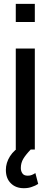

<svg xmlns="http://www.w3.org/2000/svg" viewBox="-20 -782 266 1004"><path d="M162.1 0Q137.7 0 62.5 0Q62.5 -20.5 62.5 -51.8Q62.5 -145.5 62.5 -330.1Q62.5 -379.9 62.5 -528.3Q87.9 -528.3 162.1 -528.3Q162.1 -396.5 162.1 0ZM162.1 -667Q137.7 -667 62.5 -667Q62.5 -690.4 62.5 -761.7Q87.9 -761.7 162.1 -761.7Q162.1 -738.3 162.1 -667ZM140.6 0Q114.3 27.3 101.6 48.8Q88.9 70.3 88.9 96.7Q88.9 112.3 96.7 124Q104.5 136.7 125 136.7Q137.7 136.7 146.5 132.8Q156.2 128.9 165 123Q169.9 142.6 179.7 179.7Q165 189.5 146.5 195.3Q128.9 202.1 104.5 202.1Q62.5 202.1 37.1 176.8Q10.7 151.4 10.7 106.4Q10.7 69.3 32.2 35.2Q53.7 1 97.7 -23.4Q112.3 -15.6 140.6 0Z"/></svg>

Font: Noto Sans Hebrew DECATHLON 
Style: Regular
Weight: 400
Designer: Monotype Design team
Version: Version 1.03 uh